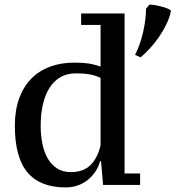

<svg xmlns="http://www.w3.org/2000/svg" viewBox="-20 -809 768 840"><path d="M418 -104Q412 -81 398.5 -60Q385 -39 365.5 -23Q346 -7 321 2Q296 11 267 11Q156 11 100.5 -54.5Q45 -120 45 -259Q45 -326 63.5 -377.5Q82 -429 116 -464Q150 -499 198 -517Q246 -535 305 -535Q326 -535 341 -534Q356 -533 369 -531Q382 -529 394 -525.5Q406 -522 420 -518V-700H335V-750H525V-50H593V0H431L422 -104ZM290 -56Q345 -56 376 -87Q407 -118 420 -173V-468Q400 -478 375.5 -483Q351 -488 311 -488Q274 -488 245.5 -472Q217 -456 197.5 -426Q178 -396 168 -353.5Q158 -311 158 -259Q158 -217 165.5 -180Q173 -143 189 -115.5Q205 -88 230 -72Q255 -56 290 -56ZM571 -569Q595 -617 607 -672.5Q619 -728 619 -771L634 -789Q642 -789 655 -787Q668 -785 682 -781.5Q696 -778 708.5 -773.5Q721 -769 728 -763Q723 -734 708.5 -704Q694 -674 675 -646.5Q656 -619 634.5 -596Q613 -573 595 -558Z"/></svg>

Font: PT Serif Caption
Style: Regular
Weight: 400
Designer: A.Korolkova, O.Umpeleva, V.Yefimov
Foundry: ParaType Ltd
Version: Version 1.000W OFL